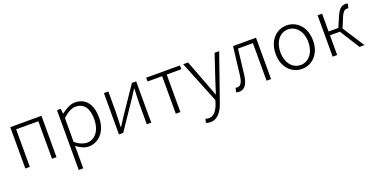

<svg xmlns="http://www.w3.org/2000/svg" viewBox="-25 -1317 4540 2326"><g transform="rotate(-20 2245.0 -153.5)"><path d="M100 0H158V-484H444V0H502V-533H100Z M702 238H760V46L759 -52C813 -10 866 13 916 13C1041 13 1151 -93 1151 -275C1151 -439 1079 -547 937 -547C872 -547 811 -508 759 -468H757L750 -533H702ZM911 -38C872 -38 817 -55 760 -103V-411C822 -466 875 -496 926 -496C1045 -496 1089 -403 1089 -275C1089 -132 1015 -38 911 -38Z M1307 0H1362L1593 -342C1614 -374 1647 -424 1668 -457H1673C1670 -386 1666 -315 1666 -256V0H1723V-533H1668L1437 -192C1416 -159 1383 -109 1362 -76H1357C1360 -147 1364 -219 1364 -276V-533H1307Z M2040 0H2099V-484H2287V-533H1852V-484H2040Z M2401 240C2499 240 2553 154 2585 62L2793 -533H2734L2625 -207C2610 -161 2593 -105 2577 -57H2572C2553 -105 2533 -161 2516 -207L2392 -533H2329L2547 8L2533 53C2507 130 2464 188 2400 188C2385 188 2368 184 2357 180L2344 229C2359 236 2380 240 2401 240Z M2857 13C2924 13 2966 -43 2980 -161C2993 -269 3006 -376 3018 -484H3210V0H3268V-533H2972C2958 -413 2943 -294 2929 -174C2919 -85 2893 -45 2851 -45C2842 -45 2835 -47 2828 -49L2815 6C2828 11 2839 13 2857 13Z M3665 13C3794 13 3906 -89 3906 -266C3906 -444 3794 -547 3665 -547C3536 -547 3424 -444 3424 -266C3424 -89 3536 13 3665 13ZM3665 -37C3561 -37 3485 -130 3485 -266C3485 -402 3561 -496 3665 -496C3769 -496 3846 -402 3846 -266C3846 -130 3769 -37 3665 -37Z M4291 -280 4344 -406C4374 -477 4397 -488 4425 -488C4433 -488 4435 -488 4442 -486L4454 -542C4448 -544 4437 -547 4427 -547C4378 -547 4341 -526 4301 -432L4246 -303H4120V-533H4062V0H4120V-254H4248L4408 0H4472Z"/></g></svg>

Font: Noto Sans Japanese Light
Style: Regular
Weight: 300
Designer: Ryoko NISHIZUKA (kana & ideographs); Paul D. Hunt (Latin, Greek & Cyrillic); Wenlong ZHANG (bopomofo); Sandoll Communica
Foundry: Adobe Systems Incorporated
Version: Version 1.000;PS 1;hotconv 1.0.78;makeotf.lib2.5.61930